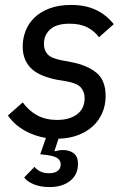

<svg xmlns="http://www.w3.org/2000/svg" viewBox="-20 -550 516 778"><path d="M181 208Q143 208 116 196.5Q89 185 78 169L120 126Q127 136 142 144Q157 152 179 152Q201 152 213.5 142.5Q226 133 226 117Q226 101 213.5 91.5Q201 82 169 78L143 75L166 9Q118 1 78 -22Q38 -45 12 -82L72 -135Q98 -100 132 -82Q166 -64 211 -64Q262 -64 292.5 -87Q323 -110 323 -153Q323 -177 308.5 -194.5Q294 -212 252 -220L210 -227Q180 -233 154.5 -243Q129 -253 111 -268.5Q93 -284 82.5 -307Q72 -330 72 -362Q72 -395 84 -425.5Q96 -456 120 -479Q144 -502 181 -516Q218 -530 268 -530Q326 -530 368.5 -510Q411 -490 441 -452L381 -399Q364 -423 335 -438.5Q306 -454 262 -454Q209 -454 183.5 -431Q158 -408 158 -372Q158 -347 172.5 -330.5Q187 -314 228 -306L270 -298Q333 -286 370.5 -255.5Q408 -225 408 -161Q408 -123 394 -91.5Q380 -60 355 -37.5Q330 -15 295 -2Q260 11 217 12L201 61L203 63Q209 61 217 59.5Q225 58 236 58Q261 58 278.5 71Q296 84 296 114Q296 158 264 183Q232 208 181 208Z"/></svg>

Font: IBM Plex Sans Text
Style: Italic
Weight: 450
Italic angle: -11°
Designer: Mike Abbink, Paul van der Laan, Pieter van Rosmalen
Foundry: Bold Monday
Version: Version 3.005